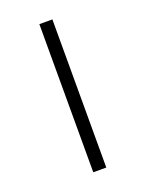

<svg xmlns="http://www.w3.org/2000/svg" viewBox="-103 -554 463 609"><g transform="rotate(-20 128.0 -250.0)"><path d="M106 -500H150V0H106Z"/></g></svg>

Font: Retni Sans Light
Style: Regular
Weight: 300
Designer: Vitaly Kuzmin
Foundry: ParaType Ltd.
Version: Version 1.00;March 2, 2019;FontCreator 11.5.0.2425 64-bit; t